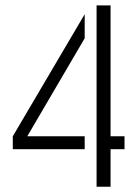

<svg xmlns="http://www.w3.org/2000/svg" viewBox="-20 -705 528 725"><path d="M28.3 -141.6V-190.4L299.8 -651.4V-560.5L83 -190.4H299.8V-141.6ZM344.7 0V-684.6H397.5V-190.4H450.2V-141.6H397.5V0Z"/></svg>

Font: Post No Bills Colombo
Style: Regular
Weight: 500
Designer: Kosala Senevirathne, Siva Puranthara, Lasantha Premarathna, Tharique Azeez
Foundry: Mooniak
Version: Version 1.220 ; ttfautohint (v1.5)